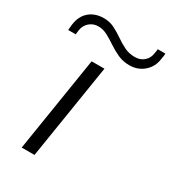

<svg xmlns="http://www.w3.org/2000/svg" viewBox="-206 -840 833 935"><g transform="rotate(30 210.0 -373.0)"><path d="M139 0H67L152 -534H224ZM-23 -609Q-23 -612 -23.5 -609Q-24 -606 -24 -604.5Q-24 -603 -23 -610Q-23 -613 -22 -621Q-21 -629 -20 -642Q-13 -692 19 -719Q51 -746 100 -746Q132 -746 159 -732.5Q186 -719 211 -701.5Q236 -684 263 -670.5Q290 -657 323 -657Q354 -657 374.5 -675.5Q395 -694 398 -722Q401 -736 401 -739Q401 -742 401 -746H444Q444 -739 443.5 -734Q443 -729 440 -713Q434 -667 400.5 -638Q367 -609 320 -609Q284 -609 254.5 -622.5Q225 -636 199 -653.5Q173 -671 148 -684.5Q123 -698 96 -698Q68 -698 47 -680Q26 -662 22 -633Q20 -617 19 -609Q18 -598 18 -599.5Q18 -601 18.5 -606Q19 -611 19 -609ZM-23 -610 -24 -606Q-23 -608 -23 -610Z"/></g></svg>

Font: Georama ExtraExtended Light
Style: Italic
Weight: 300
Width: 8
Italic angle: -9°
Designer: Jean-Baptiste Levee
Foundry: Production Type
Version: Version 1.000